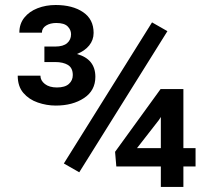

<svg xmlns="http://www.w3.org/2000/svg" viewBox="-20 -736 835 756"><path d="M639.2 -613.3 292 -57.6 231.4 -92.3 578.6 -647.9ZM750 -152.8V-80.6H702.1V0H613.3V-80.6H438L433.1 -138.2L612.3 -385.3H702.1V-152.8ZM519.5 -152.8H613.3V-275.4L605.5 -263.2ZM154.8 -491.7V-552.7H197.3Q229 -552.7 244.4 -566.2Q259.8 -579.6 259.8 -601.1Q259.8 -618.7 246.3 -632.1Q232.9 -645.5 201.7 -645.5Q177.7 -645.5 161.4 -635.3Q145 -625 145 -607.4H56.2Q56.2 -642.1 75.7 -666.5Q95.2 -690.9 127.9 -703.6Q160.6 -716.3 199.2 -716.3Q265.6 -716.3 307.1 -688.2Q348.6 -660.2 348.6 -606.4Q348.6 -578.6 331.1 -556.9Q313.5 -535.2 282.7 -523.4Q355.5 -503.4 355.5 -433.6Q355.5 -379.4 310.8 -349.9Q266.1 -320.3 199.7 -320.3Q163.6 -320.3 128.9 -332.3Q94.2 -344.2 72 -370.1Q49.8 -396 49.8 -438H139.2Q139.2 -418.9 156.7 -405.3Q174.3 -391.6 204.1 -391.6Q235.8 -391.6 251.2 -405.5Q266.6 -419.4 266.6 -440.4Q266.6 -468.3 247.8 -480Q229 -491.7 197.3 -491.7Z"/></svg>

Font: Vazirmatn RD UI FD Medium
Style: Regular
Weight: 500
Designer: Saber Rastikerdar
Foundry: Saber Rastikerdar
Version: Version 33.003